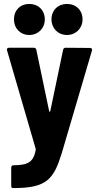

<svg xmlns="http://www.w3.org/2000/svg" viewBox="-20 -758 491 977"><path d="M129 -580C174 -580 208 -614 208 -659C208 -706 175 -738 129 -738C83 -738 51 -706 51 -659C51 -614 83 -580 129 -580ZM321 -580C366 -580 400 -614 400 -659C400 -706 367 -738 321 -738C275 -738 242 -706 242 -659C242 -614 275 -580 321 -580ZM44 199H50C219 199 254 153 295 19L448 -501C450 -509 446 -514 438 -514L314 -515C307 -515 302 -511 301 -504L236 -193C235 -188 231 -188 230 -193L165 -504C164 -511 159 -515 152 -515H26C19 -515 15 -511 15 -505C15 -504 16 -502 16 -501L161 -3C162 0 162 1 162 3C151 70 119 82 48 83C41 83 37 88 37 95V187C37 194 40 199 44 199Z"/></svg>

Font: Barlow Semi Condensed
Style: Bold
Weight: 700
Width: 4
Designer: Jeremy Tribby
Foundry: Tribby Type
Version: Version 1.422;hotconv 1.0.109;makeotfexe 2.5.65596